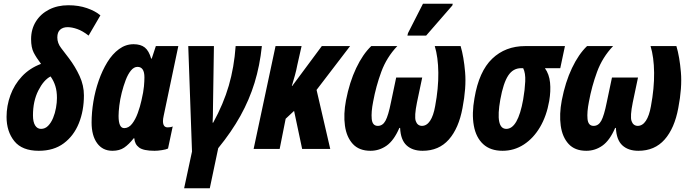

<svg xmlns="http://www.w3.org/2000/svg" viewBox="-20 -795 3676 1025"><path d="M187 10Q98 10 56.5 -41.5Q15 -93 15 -171Q15 -230 35.5 -286.5Q56 -343 97 -387Q138 -431 199 -454Q174 -487 160 -514Q146 -541 146 -586Q146 -639 171.5 -680Q197 -721 242 -744Q287 -767 345 -767Q400 -767 444.5 -751.5Q489 -736 516 -713L453 -605Q421 -630 392.5 -640Q364 -650 341 -650Q316 -650 301 -636.5Q286 -623 286 -595Q286 -565 306 -539Q326 -513 348 -484Q382 -439 405 -389Q428 -339 428 -286Q428 -204 401 -137Q374 -70 320.5 -30Q267 10 187 10ZM199 -107Q221 -107 237 -123.5Q253 -140 263.5 -165.5Q274 -191 279 -219.5Q284 -248 284 -272Q284 -308 275.5 -335.5Q267 -363 250 -387Q213 -368 184.5 -311.5Q156 -255 156 -179Q156 -144 167.5 -125.5Q179 -107 199 -107Z M580 10Q528 10 498.5 -30.5Q469 -71 469 -141Q469 -195 478.5 -252.5Q488 -310 507 -364.5Q526 -419 553 -463Q580 -507 615.5 -533Q651 -559 693 -559Q731 -559 753 -541.5Q775 -524 787 -482H790L812 -549H932L854 -178Q850 -160 850 -149Q850 -115 875 -115Q880 -115 888 -116Q896 -117 902 -120L877 -2Q867 3 844.5 6.5Q822 10 805 10Q746 10 722.5 -7.5Q699 -25 697 -57H694Q668 -24 643 -7Q618 10 580 10ZM643 -111Q667 -111 685 -134Q703 -157 715.5 -191.5Q728 -226 735 -258Q746 -305 748.5 -334Q751 -363 751 -382Q751 -438 714 -438Q695 -438 679 -418.5Q663 -399 651 -367.5Q639 -336 630 -300.5Q621 -265 617 -231.5Q613 -198 613 -176Q613 -111 643 -111Z M963 210 1005 14 985 -549H1122L1117 -220Q1117 -198 1116.5 -178.5Q1116 -159 1115 -140H1118Q1173 -240 1201.5 -338Q1230 -436 1238 -549H1378Q1367 -444 1339 -353Q1311 -262 1263.5 -176.5Q1216 -91 1145 -4L1100 210Z M1334 0 1451 -549H1590L1567 -447Q1562 -420 1554.5 -393Q1547 -366 1538 -336H1540L1698 -549H1849L1670 -315L1743 0H1593L1550 -203L1505 -161L1473 0Z M1958 10Q1897 10 1863.5 -26.5Q1830 -63 1821.5 -124Q1813 -185 1827 -259Q1846 -357 1881.5 -431.5Q1917 -506 1962 -549H2101Q2044 -489 2015.5 -411.5Q1987 -334 1972 -252Q1961 -197 1964.5 -160Q1968 -123 1997 -123Q2023 -123 2038 -150.5Q2053 -178 2067 -248L2095 -381H2234L2206 -248Q2191 -174 2199.5 -149Q2208 -124 2232 -123Q2258 -123 2276 -150Q2294 -177 2303 -228Q2321 -324 2320 -407Q2319 -490 2301 -549H2439Q2456 -492 2463 -409.5Q2470 -327 2449 -218Q2429 -110 2376 -50Q2323 10 2236 10Q2182 10 2150.5 -19Q2119 -48 2116 -112H2112Q2083 -45 2044 -17.5Q2005 10 1958 10ZM2155 -605 2158 -618 2238 -775H2397L2395 -766L2255 -605Z M2663 10Q2598 10 2559.5 -25.5Q2521 -61 2509.5 -124.5Q2498 -188 2513 -271Q2537 -414 2607.5 -481.5Q2678 -549 2784 -549H2996L2971 -431H2889Q2912 -399 2916.5 -354Q2921 -309 2912 -256Q2898 -176 2863 -116.5Q2828 -57 2776.5 -23.5Q2725 10 2663 10ZM2683 -107Q2745 -107 2773 -264Q2782 -316 2784 -360.5Q2786 -405 2773 -431H2762Q2719 -431 2693 -391.5Q2667 -352 2651 -264Q2623 -107 2683 -107Z M3110 10Q3049 10 3015.5 -26.5Q2982 -63 2973.5 -124Q2965 -185 2979 -259Q2998 -357 3033.5 -431.5Q3069 -506 3114 -549H3253Q3196 -489 3167.5 -411.5Q3139 -334 3124 -252Q3113 -197 3116.5 -160Q3120 -123 3149 -123Q3175 -123 3190 -150.5Q3205 -178 3219 -248L3247 -381H3386L3358 -248Q3343 -174 3351.5 -149Q3360 -124 3384 -123Q3410 -123 3428 -150Q3446 -177 3455 -228Q3473 -324 3472 -407Q3471 -490 3453 -549H3591Q3608 -492 3615 -409.5Q3622 -327 3601 -218Q3581 -110 3528 -50Q3475 10 3388 10Q3334 10 3302.5 -19Q3271 -48 3268 -112H3264Q3235 -45 3196 -17.5Q3157 10 3110 10Z"/></svg>

Font: Noto Sans ExtraCondensed ExtraBold
Style: Italic
Weight: 800
Width: 2
Italic angle: -12°
Designer: Monotype Design Team
Foundry: Monotype Imaging Inc.
Version: Version 2.013; ttfautohint (v1.8.4.7-5d5b)